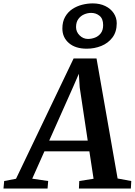

<svg xmlns="http://www.w3.org/2000/svg" viewBox="-91 -1082 774 1102"><path d="M-71 0 -67 -43 1 -56 331.5 -746.5H463L584 -57.5L662.5 -43L660 0H362L364 -43L446 -56L422 -213.5H164L94 -56.5L185.5 -43L182 0ZM191.5 -275H412.5L366.5 -580.5L361.5 -658.5L330 -586ZM407 -802.5Q342 -802.5 304.5 -834.8Q267 -867 267 -918.5Q267 -957.5 282.8 -985.2Q298.5 -1013 324.2 -1030Q350 -1047 380.8 -1054.8Q411.5 -1062.5 441 -1062.5Q482 -1062.5 513 -1047.5Q544 -1032.5 561.5 -1006.5Q579 -980.5 579 -948.5Q579 -899 554.2 -866.5Q529.5 -834 490.2 -818.2Q451 -802.5 407 -802.5ZM414 -858.5Q434.5 -858.5 454.5 -866.2Q474.5 -874 487.8 -891.5Q501 -909 501 -938Q501 -974.5 480.5 -991.2Q460 -1008 432 -1008Q412 -1008 392 -999.5Q372 -991 358.8 -973Q345.5 -955 345.5 -926.5Q345.5 -899 366 -878.8Q386.5 -858.5 414 -858.5Z"/></svg>

Font: Merriweather 24pt SemiBold
Style: Italic
Weight: 600
Italic angle: -7.8°
Version: Version 2.101